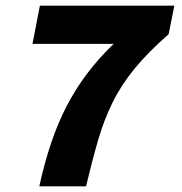

<svg xmlns="http://www.w3.org/2000/svg" viewBox="-20 -654 640 674"><path d="M118 0Q136 -82 159.5 -152Q183 -222 214.5 -282.5Q246 -343 286.5 -396.5Q327 -450 379 -500H94L120 -634H592L572 -534Q498 -469 451.5 -412Q405 -355 375 -294Q345 -233 324.5 -162.5Q304 -92 282 0Z"/></svg>

Font: Source Code Pro Black
Style: Italic
Weight: 900
Italic angle: -11°
Monospace: yes
Designer: Paul D. Hunt, Teo Tuominen
Foundry: Adobe Systems Incorporated
Version: Version 1.050;PS 1.000;hotconv 16.6.51;makeotf.lib2.5.65220